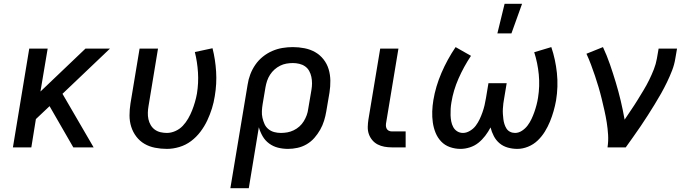

<svg xmlns="http://www.w3.org/2000/svg" viewBox="-20 -776 3640 1011"><path d="M366 0 241 -217 169 -149 145 0H48L134 -520H231L193 -294L430 -520H559L309 -282L473 0Z M859 8Q827 8 796.5 2Q766 -4 741 -18.5Q716 -33 698 -56.5Q680 -80 671 -108.5Q662 -137 662 -168Q662 -199 667 -231L715 -520H812L762 -217Q759 -200 758.5 -182.5Q758 -165 761.5 -148.5Q765 -132 773.5 -117.5Q782 -103 795 -93.5Q808 -84 824.5 -80Q841 -76 859 -76Q881 -76 903.5 -86Q926 -96 942.5 -113.5Q959 -131 971 -152Q983 -173 991.5 -194.5Q1000 -216 1006.5 -238.5Q1013 -261 1017 -283Q1026 -339 1022.5 -394.5Q1019 -450 1006 -502L1099 -522Q1114 -463 1118 -399Q1122 -335 1111 -270Q1106 -237 1096 -205Q1086 -173 1071.5 -142Q1057 -111 1035.5 -82.5Q1014 -54 986 -33Q958 -12 924.5 -2Q891 8 859 8Z M1290 215H1193L1284 -331Q1288 -358 1298 -384.5Q1308 -411 1324.5 -435Q1341 -459 1364 -477.5Q1387 -496 1413.5 -507.5Q1440 -519 1467.5 -523.5Q1495 -528 1522 -528Q1553 -528 1583.5 -522Q1614 -516 1639.5 -501.5Q1665 -487 1683.5 -463.5Q1702 -440 1710.5 -411.5Q1719 -383 1719.5 -352Q1720 -321 1715 -289L1698 -189Q1694 -165 1686.5 -140.5Q1679 -116 1666 -93Q1653 -70 1635.5 -50Q1618 -30 1595 -16.5Q1572 -3 1546.5 2.5Q1521 8 1497 8Q1469 8 1443.5 1.5Q1418 -5 1397 -20.5Q1376 -36 1363 -58.5Q1350 -81 1343 -106ZM1459 -76Q1476 -76 1493 -79Q1510 -82 1526.5 -90Q1543 -98 1556.5 -110Q1570 -122 1579.5 -137.5Q1589 -153 1595 -169.5Q1601 -186 1603 -203L1620 -303Q1623 -320 1623 -337.5Q1623 -355 1619.5 -371.5Q1616 -388 1608 -402.5Q1600 -417 1586.5 -426.5Q1573 -436 1556 -440Q1539 -444 1522 -444Q1505 -444 1488 -441Q1471 -438 1455 -430Q1439 -422 1425.5 -410Q1412 -398 1402 -382.5Q1392 -367 1386.5 -350.5Q1381 -334 1378 -317L1363 -228Q1360 -210 1359 -191.5Q1358 -173 1362 -155.5Q1366 -138 1373 -122.5Q1380 -107 1393.5 -96Q1407 -85 1424 -80.5Q1441 -76 1459 -76Z M2116 0H2043Q2023 0 2004 -3.5Q1985 -7 1968.5 -15.5Q1952 -24 1940 -38.5Q1928 -53 1922 -70.5Q1916 -88 1916.5 -108Q1917 -128 1920 -147L1982 -520H2078L2014 -134Q2012 -125 2012 -116Q2012 -107 2015.5 -99.5Q2019 -92 2026.5 -88Q2034 -84 2043 -84H2116Z M2405 8Q2376 8 2349 -1.5Q2322 -11 2303 -31Q2284 -51 2273.5 -77Q2263 -103 2259 -131.5Q2255 -160 2256 -189.5Q2257 -219 2262 -249Q2274 -321 2304.5 -392Q2335 -463 2379 -528L2460 -482Q2422 -425 2394.5 -362.5Q2367 -300 2357 -237Q2354 -220 2353 -203Q2352 -186 2352.5 -169.5Q2353 -153 2356 -137Q2359 -121 2366.5 -107Q2374 -93 2387.5 -84.5Q2401 -76 2418 -76Q2436 -76 2454.5 -87Q2473 -98 2485 -114Q2497 -130 2505.5 -148Q2514 -166 2520.5 -184.5Q2527 -203 2531.5 -222Q2536 -241 2539 -260L2552 -338H2648L2635 -260Q2632 -246 2630.5 -232Q2629 -218 2628 -204Q2627 -190 2628 -176Q2629 -162 2630.5 -149Q2632 -136 2636 -123Q2640 -110 2647 -99Q2654 -88 2666 -82Q2678 -76 2692 -76Q2711 -76 2728.5 -87.5Q2746 -99 2758 -115Q2770 -131 2778.5 -149Q2787 -167 2793.5 -185.5Q2800 -204 2805 -223Q2810 -242 2813 -261Q2823 -323 2817 -384Q2811 -445 2793 -501L2883 -528Q2905 -463 2912.5 -391.5Q2920 -320 2908 -247Q2903 -219 2895 -191Q2887 -163 2876 -136Q2865 -109 2849 -83Q2833 -57 2811 -36Q2789 -15 2760.5 -3.5Q2732 8 2704 8Q2678 8 2653.5 1Q2629 -6 2610.5 -21.5Q2592 -37 2580.5 -59Q2569 -81 2563 -105Q2551 -82 2535 -61Q2519 -40 2499 -24Q2479 -8 2454 0Q2429 8 2405 8ZM2599 -600 2637 -756H2729L2673 -600Z M3179 0Q3184 -33 3182 -66Q3180 -99 3175 -130.5Q3170 -162 3163 -193Q3156 -224 3148.5 -255Q3141 -286 3132 -316.5Q3123 -347 3113 -376.5Q3103 -406 3092 -435.5Q3081 -465 3068 -493L3155 -528Q3176 -483 3192 -436.5Q3208 -390 3222.5 -342Q3237 -294 3248.5 -245.5Q3260 -197 3269 -146Q3286 -172 3303.5 -197.5Q3321 -223 3337 -249Q3353 -275 3369 -301.5Q3385 -328 3398.5 -355.5Q3412 -383 3423 -411Q3434 -439 3439 -468L3448 -520H3545L3536 -468Q3531 -436 3519 -405Q3507 -374 3492.5 -344Q3478 -314 3461.5 -284.5Q3445 -255 3427 -226Q3409 -197 3391 -168.5Q3373 -140 3353.5 -111.5Q3334 -83 3314.5 -55.5Q3295 -28 3275 0Z"/></svg>

Font: Iosevka Aile Medium Oblique
Style: Regular
Weight: 500
Italic angle: -9°
Designer: Belleve Invis
Foundry: Belleve Invis
Version: Version 31.1.0; ttfautohint (v1.8.4)